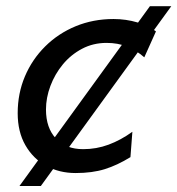

<svg xmlns="http://www.w3.org/2000/svg" viewBox="-20 -561 587 636"><path d="M476.6 -540.5H547.4L115.2 55.2H44.4ZM418.5 -124.5 412.1 -40.5Q368.7 -13.7 327.1 -0.7Q285.6 12.2 230.5 12.2Q176.3 12.2 132.8 -11.7Q89.4 -35.6 64 -80.1Q38.6 -124.5 38.6 -186Q38.6 -251.5 62.5 -307.9Q86.4 -364.3 129.6 -407.2Q172.9 -450.2 230.7 -474.1Q288.6 -498 356 -498Q397.5 -498 435.8 -486.6Q474.1 -475.1 496.6 -457L458 -371.1Q431.2 -394.5 400.9 -406.7Q370.6 -418.9 333 -418.9Q288.6 -418.9 251.7 -399.4Q214.8 -379.9 188.2 -347.7Q161.6 -315.4 147 -276.4Q132.3 -237.3 132.3 -198.2Q132.3 -137.2 165.3 -102.1Q198.2 -66.9 255.4 -66.9Q299.3 -66.9 339.6 -81.8Q379.9 -96.7 418.5 -124.5Z"/></svg>

Font: Andika
Style: Italic
Weight: 400
Italic angle: -14°
Designer: Victor Gaultney, Annie Olsen, Julie Remington, Don Collingsworth, Eric Hays, Becca Hirsbrunner
Foundry: SIL International
Version: Version 6.101